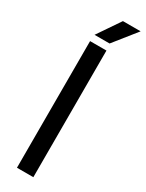

<svg xmlns="http://www.w3.org/2000/svg" viewBox="-256 -1028 805 1061"><g transform="rotate(30 146.0 -497.0)"><path d="M77 0V-808H181.5V0ZM81 -850.5 179 -994.5H292L177 -850.5Z"/></g></svg>

Font: Encode Sans Semi Expanded Medium
Style: Regular
Weight: 500
Width: 6
Designer: Multiple Designers
Foundry: Impallari Type
Version: Version 3.000; ttfautohint (v1.8.3) -l 8 -r 50 -G 200 -x 14 